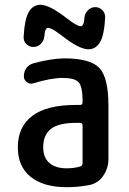

<svg xmlns="http://www.w3.org/2000/svg" viewBox="-20 -775 540 805"><path d="M297.9 -259.8Q225.6 -259.8 193.4 -234.4Q161.1 -209 161.1 -157.2Q161.1 -114.3 187 -91.8Q212.9 -69.3 259.8 -69.3Q292 -69.3 316.4 -77.1Q326.2 -80.1 326.2 -91.8V-249Q326.2 -259.8 315.4 -259.8ZM259.8 9.8Q162.1 9.8 108.4 -33.7Q54.7 -77.1 54.7 -157.2Q54.7 -243.2 115.2 -289.1Q175.8 -335 297.9 -335H315.4Q326.2 -335 326.2 -345.7V-351.6Q326.2 -410.2 310.5 -429.2Q294.9 -448.2 242.2 -448.2Q193.4 -448.2 120.1 -425.8Q105.5 -420.9 92.8 -430.2Q80.1 -439.5 80.1 -455.1Q80.1 -474.6 90.8 -489.7Q101.6 -504.9 121.1 -509.8Q193.4 -529.3 248 -530.3Q358.4 -530.3 396.5 -490.2Q434.6 -450.2 434.6 -332V-108.4Q434.6 -69.3 412.6 -37.6Q390.6 -5.9 353.5 1Q307.6 9.8 259.8 9.8ZM334 -701.2Q335.9 -718.8 348.6 -731.9Q361.3 -745.1 379.4 -745.1Q397.5 -745.1 409.7 -731.9Q421.9 -718.8 420.9 -701.2Q417 -627.9 399.4 -598.1Q381.8 -568.4 350.6 -568.4Q312.5 -568.4 241.2 -624Q197.3 -658.2 181.6 -658.2Q168 -658.2 166 -622.1Q164.1 -604.5 151.4 -591.3Q138.7 -578.1 120.6 -578.1Q102.5 -578.1 90.3 -590.3Q78.1 -602.5 79.1 -621.1Q83 -694.3 100.6 -724.6Q118.2 -754.9 149.4 -754.9Q187.5 -754.9 258.8 -699.2Q302.7 -665 318.4 -665Q332 -665 334 -701.2Z"/></svg>

Font: Rounded-X Mgen+ 1mn medium
Style: Regular
Weight: 500
Designer: [Source Han Sans]
Ryoko NISHIZUKA  (kana & ideographs); Paul D. Hunt (Latin, Greek & Cyrillic); Wenlong ZHANG  (bopomofo
Version: Version 1.059.20150602